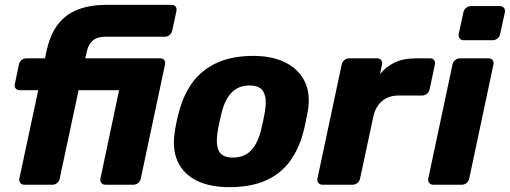

<svg xmlns="http://www.w3.org/2000/svg" viewBox="-20 -760 2098 790"><path d="M80.1 0Q69.5 0 63.6 -7.2Q57.6 -14.5 59.6 -25.1L137.4 -388.9H60.9Q50.3 -388.9 44.5 -396.1Q38.8 -403.4 41 -414L57.8 -494.9Q59.8 -505.5 68.8 -512.8Q77.9 -520 88.5 -520H165L172 -552Q187 -620.1 219.8 -661.5Q252.6 -702.9 302.2 -721.4Q351.9 -740 416.4 -740H686.5Q697.1 -740 702.6 -732.8Q708 -725.5 706 -714.9L688.6 -634Q686.6 -623.4 677.9 -616.1Q669.1 -608.9 658.5 -608.9H413.2Q380 -608.9 361.5 -592.9Q343 -576.9 337 -547L331 -520H639.5Q650.1 -520 655.6 -512.8Q661 -505.5 659 -494.9L559.2 -25.1Q557.2 -14.5 548.7 -7.2Q540.1 0 529.5 0H413.7Q403.1 0 397.2 -7.2Q391.2 -14.5 393.2 -25.1L470 -388.9H303.4L225.6 -25.1Q223.6 -14.5 215.1 -7.2Q206.5 0 195.9 0Z M923.4 10Q843.1 10 789.1 -16.9Q735.1 -43.8 711.6 -94.5Q688 -145.3 698.8 -214.9Q701.4 -234.9 706.8 -260.3Q712.1 -285.8 718 -305.1Q737.1 -375.7 776 -426Q814.9 -476.2 876.2 -503.1Q937.5 -530 1021.4 -530Q1099.6 -530 1153.7 -503.1Q1207.9 -476.2 1233.1 -426Q1258.4 -375.7 1247 -305.1Q1243.4 -285.8 1238.2 -260.3Q1233 -234.9 1227.7 -214.9Q1209.2 -145.3 1171.3 -94.5Q1133.4 -43.8 1072.4 -16.9Q1011.4 10 923.4 10ZM938.4 -111.7Q983.1 -111.7 1010.9 -138.9Q1038.6 -166.1 1052.8 -219.9Q1056.8 -234.9 1062.2 -260Q1067.6 -285.1 1070 -300.1Q1078.8 -353 1064.9 -380.6Q1051.1 -408.3 1006.4 -408.3Q962.6 -408.3 934.6 -380.6Q906.5 -353 893 -300.1Q889 -285.1 883.4 -260Q877.7 -234.9 875.7 -219.9Q867 -166.1 880.4 -138.9Q893.9 -111.7 938.4 -111.7Z M1306.6 0Q1296 0 1290.1 -7.2Q1284.1 -14.5 1286.1 -25.1L1385.9 -494.5Q1387.9 -505.1 1396.9 -512.6Q1406 -520 1416.6 -520H1532Q1542.6 -520 1548.2 -512.6Q1553.9 -505.1 1551.9 -494.5L1543.7 -455.4Q1568 -485.4 1603.9 -502.7Q1639.7 -520 1693.5 -520H1749.9Q1760.5 -520 1765.9 -512.8Q1771.4 -505.5 1769.4 -494.9L1747.6 -392.1Q1745.6 -381.5 1736.7 -374.3Q1727.9 -367 1717.2 -367H1620.5Q1579.2 -367 1552.4 -344.5Q1525.5 -322 1516.2 -280.8L1461.5 -25.1Q1459.5 -14.5 1450.7 -7.2Q1442 0 1431.4 0Z M1762.6 0Q1752 0 1746.1 -7.2Q1740.1 -14.5 1742.1 -25.1L1841.9 -494.9Q1843.9 -505.5 1852.9 -512.8Q1862 -520 1872.6 -520H1990.9Q2001.5 -520 2006.9 -512.8Q2012.4 -505.5 2010.4 -494.9L1910.6 -25.1Q1908.6 -14.5 1900.1 -7.2Q1891.5 0 1880.9 0ZM1887.8 -594.5Q1877.1 -594.5 1871.4 -601.8Q1865.6 -609 1867.3 -619.6L1886.9 -709.5Q1888.9 -720.1 1897.8 -727.6Q1906.6 -735 1917.3 -735H2037.1Q2047.7 -735 2053.6 -727.6Q2059.4 -720.1 2057.4 -709.5L2037.7 -619.6Q2036.1 -609 2027.2 -601.8Q2018.2 -594.5 2007.6 -594.5Z"/></svg>

Font: Rubik Light
Style: Italic
Weight: 300
Italic angle: -12°
Designer: Hubert and Fischer
Foundry: Hubert and Fischer
Version: Version 2.300;gftools[0.9.30]